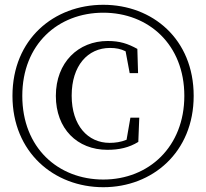

<svg xmlns="http://www.w3.org/2000/svg" viewBox="-20 -765 861 801"><path d="M411 16C616 16 788 -130 788 -365C788 -602 616 -745 411 -745C205 -745 32 -602 32 -365C32 -130 205 16 411 16ZM411 -16C222 -16 73 -149 73 -365C73 -580 222 -712 411 -712C600 -712 749 -579 749 -365C749 -153 601 -16 411 -16ZM428 -140C477 -140 518 -149 557 -173L561 -274H524L508 -182C484 -172 460 -169 437 -169C347 -169 279 -241 279 -366C279 -491 346 -565 439 -565C464 -565 484 -561 504 -551L521 -460H556L553 -561C513 -583 480 -594 429 -594C307 -594 213 -505 213 -365C213 -228 302 -140 428 -140Z"/></svg>

Font: Source Han Serif CN
Style: Regular
Weight: 400
Designer: Ryoko NISHIZUKA 西塚涼子 (kana & ideographs); Frank Grießhammer (Latin, Greek & Cyrillic); Wenlong ZHANG 张文龙 (bopomofo); San
Foundry: Adobe
Version: Version 2.003;hotconv 1.1.1;makeotfexe 2.6.0